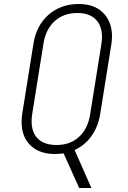

<svg xmlns="http://www.w3.org/2000/svg" viewBox="-20 -760 640 960"><path d="M540 -578Q540 -560 537 -540L481 -190Q471 -127 437.5 -80Q404 -33 353 -10L437 180H376L298 7Q268 10 255 10Q177 10 132.5 -33Q88 -76 88 -150Q88 -169 91 -190L147 -540Q161 -632 222.5 -686Q284 -740 374 -740Q452 -740 496 -695.5Q540 -651 540 -578ZM487 -540Q490 -558 490 -575Q490 -632 458 -663.5Q426 -695 367 -695Q298 -695 253 -654Q208 -613 197 -540L141 -190Q138 -171 138 -154Q138 -97 170 -66Q202 -35 263 -35Q331 -35 375.5 -76Q420 -117 431 -190Z"/></svg>

Font: JetBrains Mono Extra Light
Style: Italic
Weight: 200
Italic angle: -9°
Monospace: yes
Designer: Philipp Nurullin, Konstantin Bulenkov
Foundry: JetBrains
Version: 2.002